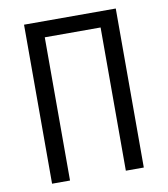

<svg xmlns="http://www.w3.org/2000/svg" viewBox="-82 -805 765 874"><g transform="rotate(-10 300.0 -367.5)"><path d="M88 0V-735H512V0H429V-662H171V0Z"/></g></svg>

Font: R Plex Mono
Style: Regular
Weight: 400
Monospace: yes
Designer: Belleve Invis
Foundry: Belleve Invis
Version: Version 31.8.0